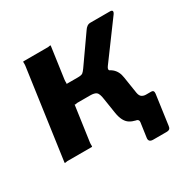

<svg xmlns="http://www.w3.org/2000/svg" viewBox="-147 -676 936 939"><g transform="rotate(-30 321.0 -206.5)"><path d="M458 119.2Q431.6 119.2 434.7 95.9L446.3 14.1Q448.7 -1.4 431.8 -5L495.5 -89.2H567Q582.8 -89.2 580.4 -69.9L557 98.5Q556 109.2 550.6 114.2Q545.3 119.2 532.4 119.2ZM25.9 0 96.8 -505Q98.2 -516.4 97.4 -523.2Q96.6 -530 99.9 -530H229Q240.4 -529.3 246.7 -531.3Q252.9 -533.3 253.9 -530L229.1 -353.7Q227.6 -343.3 228.4 -336.1Q229.2 -328.8 225.9 -328.8H325.7L383.4 -294.7Q433.5 -291.9 457.7 -271.6Q481.9 -251.4 486.8 -214.8L501.5 -120.3Q504.8 -101.9 514.8 -95.5Q524.8 -89.2 537.3 -89.2Q550 -89.2 548.2 -76.5L540 -13.1Q539.3 -5.9 534.4 -2.9Q529.6 0 518 0H475.2Q426.7 0 398.4 -17.9Q370.2 -35.7 362 -87.7L349.3 -169.4Q344.5 -205.9 333.6 -214.2Q322.7 -222.5 299.5 -222.5H235.9Q225.5 -223.2 218.7 -221.2Q212 -219.2 211 -222.5L183.1 -25Q181.7 -14.6 182.4 -7.3Q183.2 0 179.9 0H50.9Q40.5 -0.7 33.7 1.3Q26.9 3.3 25.9 0ZM291.6 -267.5 290.8 -328.8Q311.8 -328.8 319 -334.7Q326.2 -340.6 335.7 -354.1L443.3 -507.3Q449.9 -517.7 458.5 -523.9Q467 -530 478.1 -530H588.2Q599.6 -530 601.6 -524.1Q603.5 -518.3 596.2 -507.9L445.2 -303.1Q432.9 -286.4 445.2 -279.3Z"/></g></svg>

Font: Libre Franklin Thin
Style: Italic
Weight: 100
Italic angle: -8°
Designer: Pablo Impallari, Rodrigo Fuenzalida, Nhung Nguyen
Foundry: Impallari Type
Version: Version 3.000